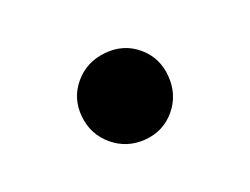

<svg xmlns="http://www.w3.org/2000/svg" viewBox="-41 -201 360 276"><g transform="rotate(20 139.0 -63.0)"><path d="M187.5 -111Q208 -90 208 -62Q208 -34 187.5 -14Q167 6 139 6Q111 6 90.5 -14Q70 -34 70 -62Q70 -90 90.5 -111Q111 -132 139 -132Q167 -132 187.5 -111Z"/></g></svg>

Font: Justus
Style: Oldstyle
Weight: 500
Version: Version 001.000